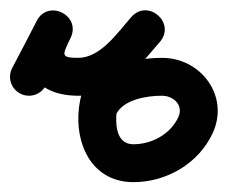

<svg xmlns="http://www.w3.org/2000/svg" viewBox="-32 -323 451 380"><path d="M7.8 -137.9C26.1 -128.2 48.8 -135.2 58.5 -153.5C75 -184.7 91.3 -216 107.4 -247.4C118.6 -269.4 107.1 -288.8 90.1 -297.1C73.1 -305.5 50.7 -302.8 40.1 -280.5C2.3 -200.8 28.1 -133.8 122.9 -133.5C122.9 -133.5 123 -133.5 123 -133.5C123.1 -133.5 123.1 -133.5 123.1 -133.5C196.4 -133.7 239.9 -189.5 284.1 -239.7C300.5 -258.2 294.2 -279.9 279.9 -292.2C265.5 -304.5 243.1 -307.5 227.3 -288.6C179.2 -231.3 126.4 -175 123.1 -95.5C123.1 -95.5 123.1 -95.5 123.1 -95.5C123.1 -95.5 123.1 -95.5 123.1 -95.5C120.4 -27 156.2 37.5 232 37.5C297.4 37.5 360.8 0.9 388.8 -59.2C422.9 -132.2 366.2 -208.7 288.3 -208.5C288.3 -208.5 288.4 -208.5 288.4 -208.5C288.4 -208.5 288.5 -208.5 288.5 -208.5C228.3 -208.6 158.5 -187.5 130.3 -129.4C121.2 -110.7 129 -88.3 147.6 -79.3C166.3 -70.2 188.7 -78 197.7 -96.6C197.7 -96.6 197.7 -96.6 197.7 -96.6C212.2 -126.4 259.4 -133.6 288.3 -133.5C288.3 -133.5 288.4 -133.5 288.4 -133.5C288.4 -133.5 288.5 -133.5 288.5 -133.5C311.3 -133.6 332 -114.8 320.8 -90.8C305.1 -57.2 268.3 -37.5 232 -37.5C201.8 -37.5 197.1 -68 198.1 -92.5C198.1 -92.5 198.1 -92.5 198.1 -92.5C198.1 -92.5 198.1 -92.5 198.1 -92.5C200.5 -151.5 248.9 -197.6 284.7 -240.4C300.6 -259.3 294.6 -280.8 280.5 -292.9C266.4 -305 244.2 -307.8 227.9 -289.3C201.2 -259.1 167.3 -208.6 122.9 -208.5C122.9 -208.5 122.9 -208.5 123 -208.5C123 -208.5 123.1 -208.5 123.1 -208.5C86.9 -208.6 91.4 -213.7 107.9 -248.4C118.4 -270.7 107.2 -289.9 90.6 -298.1C73.9 -306.3 51.8 -303.5 40.6 -281.5C24.7 -250.4 8.5 -219.4 -7.8 -188.5C-17.5 -170.2 -10.5 -147.5 7.8 -137.9Z"/></svg>

Font: FRB American Cursive Extrabold
Style: Bold Italic
Weight: 800
Italic angle: -25°
Version: Version 2.0;Modular Font Editor K font №1